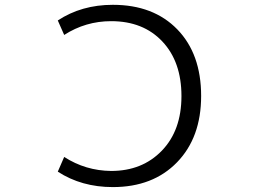

<svg xmlns="http://www.w3.org/2000/svg" viewBox="-20 -760 1040 790"><path d="M437.5 -672.9Q332 -672.9 244.1 -616.2L217.8 -675.8Q315.4 -740.2 444.3 -740.2Q611.3 -740.2 709.5 -639.2Q807.6 -538.1 807.6 -365.2Q807.6 -194.3 708.5 -92.3Q609.4 9.8 444.3 9.8Q315.4 9.8 217.8 -53.7L244.1 -114.3Q332 -57.6 437.5 -56.6Q565.4 -56.6 646 -140.1Q726.6 -223.6 726.6 -364.7Q726.6 -505.9 647.9 -589.4Q569.3 -672.9 437.5 -672.9Z"/></svg>

Font: Gen Shin Gothic Monospace Normal
Style: Regular
Weight: 350
Designer: [Source Han Sans]
Ryoko NISHIZUKA  (kana & ideographs); Paul D. Hunt (Latin, Greek & Cyrillic); Wenlong ZHANG  (bopomofo
Version: Version 1.002.20150607